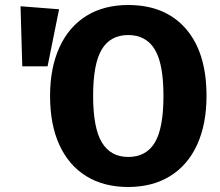

<svg xmlns="http://www.w3.org/2000/svg" viewBox="-20 -730 878 767"><path d="M805 -347Q805 -234 767.5 -152Q730 -70 659.5 -26.5Q589 17 492 17Q395 17 325 -26Q255 -69 217.5 -150.5Q180 -232 180 -347Q180 -459 217.5 -541Q255 -623 325 -666.5Q395 -710 492 -710Q640 -710 722.5 -615Q805 -520 805 -347ZM352 -347Q352 -219 387 -161Q422 -103 492 -103Q564 -103 598.5 -160.5Q633 -218 633 -347Q633 -476 598 -533Q563 -590 492 -590Q421 -590 386.5 -532.5Q352 -475 352 -347ZM216 -693 170 -465H69L62 -705Z"/></svg>

Font: Fira Sans BGR
Style: Bold
Weight: 700
Designer: bBox Type GmbH & Carrois Corporate GbR & Edenspiekermann AG
Foundry: bBox Type GmbH & Carrois Corporate GbR & Edenspiekermann AG
Version: Version 4.301